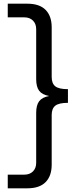

<svg xmlns="http://www.w3.org/2000/svg" viewBox="-20 -820 430 1040"><path d="M22 126H112Q141 126 158.5 108.5Q176 91 176 62V-209Q176 -250 192 -271.5Q208 -293 246 -300Q208 -307 192 -328.5Q176 -350 176 -391V-662Q176 -691 158.5 -708.5Q141 -726 112 -726H22V-800H128Q194 -800 227 -766.5Q260 -733 260 -672V-403Q260 -368 279.5 -352.5Q299 -337 348 -337V-263Q299 -263 279.5 -247.5Q260 -232 260 -197V72Q260 133 227 166.5Q194 200 128 200H22Z"/></svg>

Font: Aspekta 400
Style: Regular
Weight: 400
Designer: Ivo Dolenc
Version: Version 2.000